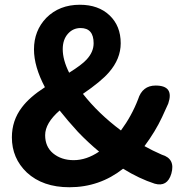

<svg xmlns="http://www.w3.org/2000/svg" viewBox="-20 -774 780 808"><path d="M631 -1Q566 -22 498 -64Q399 14 272 14Q160 14 93 -48Q30 -108 30 -196Q30 -267 72 -322Q104 -365 169 -407Q123 -494 123 -566Q123 -645 175 -699Q230 -754 316 -754Q394 -754 441 -709.5Q488 -665 488 -592Q488 -526 438 -469Q405 -431 329 -379Q394 -296 489 -225Q534 -286 561 -356Q579 -414 635 -414Q714 -414 688 -338Q680 -319 662 -281Q634 -221 588 -159Q622 -140 661 -123Q719 -106 701 -43Q684 14 631 -1ZM290 -100Q344 -100 397 -136Q350 -175 308 -219Q265 -266 231 -309Q170 -256 170 -205Q170 -157 203 -129Q238 -100 290 -100ZM271 -468Q324 -501 344 -523Q374 -555 374 -592Q374 -656 319 -656Q287 -656 265.5 -631.5Q244 -607 244 -567Q244 -522 271 -468Z"/></svg>

Font: GenSenRounded2 TW B
Style: Regular
Weight: 700
Version: Version 2.000;PS 2;hotconv 16.6.51;makeotf.lib2.5.65220 DEVE